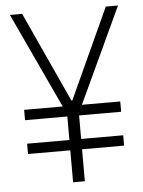

<svg xmlns="http://www.w3.org/2000/svg" viewBox="-53 -772 605 814"><g transform="rotate(-5 250.0 -365.0)"><path d="M45 -136V-180H454V-136ZM45 -280V-324H454V-280ZM225 0V-290L20 -730H72L248 -346H252L428 -730H480L275 -290V0Z"/></g></svg>

Font: M PLUS Code Latin Light
Style: Regular
Weight: 300
Designer: Coji Morishita
Foundry: UNDERFOREST DESIGN
Version: Version 1.002; ttfautohint (v1.8.3)